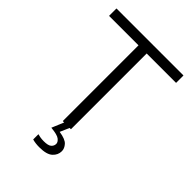

<svg xmlns="http://www.w3.org/2000/svg" viewBox="-262 -832 1164 1164"><g transform="rotate(45 320.0 -250.0)"><path d="M285 0V-649.5H32.5V-713H607V-649.5H355V0ZM296.5 213Q263 213 237 205.5V160.5Q244 163 258.5 165.5Q273 168 290 168Q327 168 341 155.8Q355 143.5 355 125.5Q355 110.5 337.5 96.5Q320 82.5 264.5 77.5L304 -16.5H344V0L318 59.5Q373 67.5 391.8 88.8Q410.5 110 410.5 133Q410.5 166 384.5 189.5Q358.5 213 296.5 213Z"/></g></svg>

Font: Heraclito Light
Style: Regular
Weight: 300
Designer: Kostas Bartsokas (font) & Cristiano Sobral (main changes)
Foundry: Kostas Bartsokas (font) & Cristiano Sobral (main changes)
Version: Version 1.00;July 8, 2020;FontCreator 13.0.0.2655 64-bit